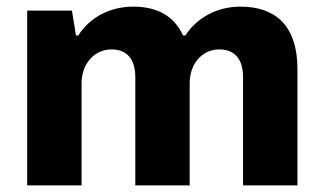

<svg xmlns="http://www.w3.org/2000/svg" viewBox="-20 -559 977 579"><path d="M62 0H226V-308C226 -366 264 -410 316 -410C361 -410 388 -383 388 -326V0H552V-308C552 -366 589 -410 641 -410C686 -410 713 -383 713 -326V0H877V-351C877 -478 814 -539 705 -539C635 -539 574 -506 539 -452H532C505 -511 454 -539 382 -539C312 -539 251 -507 216 -452H209L197 -527H62Z"/></svg>

Font: Archivo ExtraBold
Style: Regular
Weight: 800
Designer: Hector Gatti
Foundry: Omnibus-Type
Version: Version 2.001